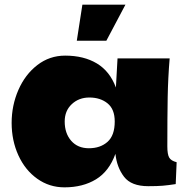

<svg xmlns="http://www.w3.org/2000/svg" viewBox="-20 -795 799 825"><path d="M739 -98 735 -4Q703 1 679.5 3Q656 5 617 5Q544 5 513 -35.5Q482 -76 476 -134Q449 -59 392.5 -24.5Q336 10 257 10Q192 10 140 -27Q88 -64 59 -127.5Q30 -191 30 -267Q30 -342 59 -408.5Q88 -475 140.5 -515.5Q193 -556 260 -556Q340 -556 396 -522.5Q452 -489 478 -419L485 -544H709Q702 -460 700.5 -376Q699 -292 699 -166Q699 -132 707 -118Q715 -104 739 -98ZM473 -273Q473 -326 442 -351Q411 -376 364 -376Q319 -376 288.5 -347.5Q258 -319 258 -273Q258 -222 286 -190Q314 -158 362 -158Q411 -158 442 -185.5Q473 -213 473 -273ZM437 -620H310L334 -775H519Z"/></svg>

Font: Mantou Sans
Style: Regular
Weight: 400
Designer: Mant0u / artakana
Foundry: Mant0u / artakana
Version: Version 1.001;October 22, 2023;FontCreator 14.0.0.2901 64-bi